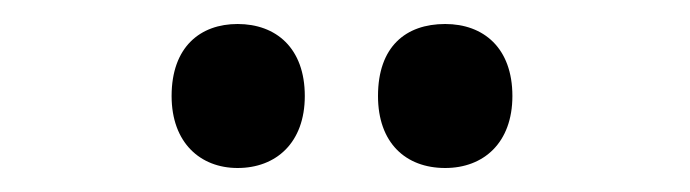

<svg xmlns="http://www.w3.org/2000/svg" viewBox="-20 -824 575 160"><path d="M123 -744C123 -705 147 -684 178 -684C210 -684 234 -705 234 -744C234 -784 210 -804 178 -804C147 -804 123 -785 123 -744ZM295 -744C295 -705 318 -684 351 -684C383 -684 407 -705 407 -744C407 -784 383 -804 351 -804C318 -804 295 -785 295 -744Z"/></svg>

Font: Noto Sans Malayalam UI Condensed SemiBold
Style: Regular
Weight: 600
Width: 3
Designer: Jelle Bosma - Monotype Design Team
Foundry: Monotype Imaging Inc.
Version: Version 2.104